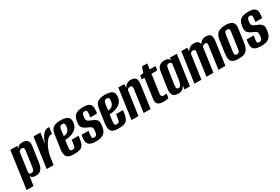

<svg xmlns="http://www.w3.org/2000/svg" viewBox="61 -1600 3986 2730"><g transform="rotate(-30 2054.0 -235.0)"><path d="M-13 116 72 -495H185L180 -456Q192 -473 212 -488Q232 -503 273 -503Q308 -503 331.5 -491.5Q355 -480 366 -454.5Q377 -429 370 -385L336 -145Q329 -90 312 -56.5Q295 -23 268 -8.5Q241 6 202 6Q167 6 148.5 -6.5Q130 -19 122 -35L101 116ZM168 -59Q187 -59 197 -66.5Q207 -74 212 -87.5Q217 -101 219 -117L255 -373Q256 -386 256.5 -396.5Q257 -407 254 -415Q251 -423 243 -427.5Q235 -432 220 -432Q206 -432 197 -427Q188 -422 182.5 -415Q177 -408 174.5 -399Q172 -390 171 -383L133 -114Q131 -97 132 -84.5Q133 -72 141.5 -65.5Q150 -59 168 -59Z M384 0 453 -495H566L540 -316Q547 -340 559 -371Q571 -402 590 -431.5Q609 -461 635 -480.5Q661 -500 694 -500Q698 -500 704 -500Q710 -500 713 -499L699 -394Q697 -395 692.5 -395.5Q688 -396 683 -395Q658 -394 635.5 -376Q613 -358 593 -329Q573 -300 557 -264Q541 -228 530 -190Q519 -152 514 -117L497 0Z M831 12Q780 12 746.5 -0.5Q713 -13 700 -48Q687 -83 696 -150L729 -377Q739 -449 781 -475.5Q823 -502 891 -502Q981 -502 1017.5 -473.5Q1054 -445 1042 -369Q1034 -325 1008 -297Q982 -269 946.5 -253.5Q911 -238 876.5 -232Q842 -226 818 -225L804 -118Q799 -82 806 -67.5Q813 -53 839 -53Q863 -53 874 -65.5Q885 -78 890 -115L900 -184H1013L1006 -132Q998 -73 978.5 -42Q959 -11 923.5 0.5Q888 12 831 12ZM828 -283Q839 -284 854 -287Q869 -290 884 -299Q899 -308 911 -324.5Q923 -341 928 -369Q934 -398 929.5 -420.5Q925 -443 896 -443Q870 -443 857 -428Q844 -413 838 -366Z M1189 11Q1139 11 1109 0.5Q1079 -10 1065 -29.5Q1051 -49 1048.5 -77Q1046 -105 1051 -139L1056 -174H1171L1163 -115Q1160 -97 1160 -82Q1160 -67 1167.5 -59Q1175 -51 1196 -51Q1215 -51 1225 -58.5Q1235 -66 1239 -78Q1243 -90 1245 -101L1250 -139Q1254 -164 1246 -179Q1238 -194 1220.5 -203.5Q1203 -213 1177 -224Q1152 -235 1130 -249.5Q1108 -264 1097.5 -287.5Q1087 -311 1092 -347L1096 -376Q1102 -419 1120.5 -447.5Q1139 -476 1175.5 -490.5Q1212 -505 1271 -505Q1330 -505 1361 -489.5Q1392 -474 1401 -443Q1410 -412 1403 -363L1398 -326H1288L1295 -383Q1299 -416 1292 -429.5Q1285 -443 1263 -443Q1239 -443 1228.5 -430Q1218 -417 1215 -398L1210 -359Q1207 -334 1218 -319Q1229 -304 1250 -295.5Q1271 -287 1293 -277Q1318 -267 1338.5 -253.5Q1359 -240 1369 -217.5Q1379 -195 1374 -157L1370 -127Q1365 -85 1347 -54Q1329 -23 1291.5 -6Q1254 11 1189 11Z M1560 12Q1509 12 1475.5 -0.5Q1442 -13 1429 -48Q1416 -83 1425 -150L1458 -377Q1468 -449 1510 -475.5Q1552 -502 1620 -502Q1710 -502 1746.5 -473.5Q1783 -445 1771 -369Q1763 -325 1737 -297Q1711 -269 1675.5 -253.5Q1640 -238 1605.5 -232Q1571 -226 1547 -225L1533 -118Q1528 -82 1535 -67.5Q1542 -53 1568 -53Q1592 -53 1603 -65.5Q1614 -78 1619 -115L1629 -184H1742L1735 -132Q1727 -73 1707.5 -42Q1688 -11 1652.5 0.5Q1617 12 1560 12ZM1557 -283Q1568 -284 1583 -287Q1598 -290 1613 -299Q1628 -308 1640 -324.5Q1652 -341 1657 -369Q1663 -398 1658.5 -420.5Q1654 -443 1625 -443Q1599 -443 1586 -428Q1573 -413 1567 -366Z M1776 0 1845 -495H1942L1943 -435Q1958 -467 1986.5 -484.5Q2015 -502 2047 -502Q2083 -502 2104 -492.5Q2125 -483 2134 -466Q2143 -449 2144.5 -425Q2146 -401 2141 -371L2090 0H1976L2027 -364Q2028 -376 2028.5 -386Q2029 -396 2026.5 -404Q2024 -412 2016 -416.5Q2008 -421 1992 -421Q1980 -421 1970.5 -417Q1961 -413 1955 -407Q1949 -401 1946 -396L1890 0Z M2304 3Q2281 3 2259 -1Q2237 -5 2219.5 -16.5Q2202 -28 2194.5 -49.5Q2187 -71 2192 -107L2237 -428H2191L2200 -486L2256 -495L2286 -586H2373L2361 -495H2455L2446 -428H2351L2309 -127Q2306 -106 2312 -89.5Q2318 -73 2346 -73Q2359 -73 2376 -74.5Q2393 -76 2396 -76L2387 -7Q2384 -7 2372 -4.5Q2360 -2 2341.5 0.5Q2323 3 2304 3Z M2547 8Q2526 8 2504.5 4Q2483 0 2466.5 -14Q2450 -28 2442.5 -57.5Q2435 -87 2443 -139L2480 -389Q2488 -440 2509 -464Q2530 -488 2555.5 -495Q2581 -502 2602 -502Q2639 -502 2659.5 -489Q2680 -476 2687 -458L2692 -495H2806L2736 0H2646L2655 -62Q2647 -47 2634 -31Q2621 -15 2600.5 -3.5Q2580 8 2547 8ZM2583 -58Q2596 -58 2606 -65.5Q2616 -73 2622.5 -85.5Q2629 -98 2633.5 -111.5Q2638 -125 2640.5 -136.5Q2643 -148 2644 -156L2680 -410Q2678 -413 2674.5 -419Q2671 -425 2663 -429.5Q2655 -434 2640 -434Q2621 -434 2611.5 -426.5Q2602 -419 2598 -404Q2594 -389 2589 -365L2553 -118Q2551 -99 2552.5 -87.5Q2554 -76 2559 -69.5Q2564 -63 2570 -60.5Q2576 -58 2583 -58Z M2810 0 2879 -495H2976L2977 -435Q2991 -465 3020 -483.5Q3049 -502 3080 -502Q3127 -502 3149 -486Q3171 -470 3175 -438Q3190 -466 3217.5 -484Q3245 -502 3278 -502Q3345 -502 3362 -470Q3379 -438 3370 -371L3318 0H3204L3255 -369Q3259 -389 3256 -400.5Q3253 -412 3245 -416.5Q3237 -421 3223 -421Q3208 -421 3194 -412Q3180 -403 3176 -389L3121 0H3007L3059 -370Q3062 -391 3058.5 -402Q3055 -413 3047 -417Q3039 -421 3026 -421Q3010 -421 2998.5 -413.5Q2987 -406 2980 -395L2924 0Z M3534 8Q3493 8 3464.5 0Q3436 -8 3419.5 -26Q3403 -44 3398.5 -75.5Q3394 -107 3400 -156L3430 -366Q3437 -413 3457 -443.5Q3477 -474 3513.5 -488.5Q3550 -503 3606 -503Q3648 -503 3676.5 -494.5Q3705 -486 3721.5 -469Q3738 -452 3743 -426.5Q3748 -401 3742 -366L3713 -156Q3704 -92 3682.5 -56Q3661 -20 3624.5 -6Q3588 8 3534 8ZM3544 -60Q3562 -60 3572 -67.5Q3582 -75 3587 -88Q3592 -101 3594 -118L3630 -378Q3633 -395 3631.5 -408Q3630 -421 3622 -428Q3614 -435 3596 -435Q3578 -435 3568 -428Q3558 -421 3553 -408Q3548 -395 3546 -378L3509 -118Q3507 -101 3508 -88Q3509 -75 3517 -67.5Q3525 -60 3544 -60Z M3900 11Q3850 11 3820 0.5Q3790 -10 3776 -29.5Q3762 -49 3759.5 -77Q3757 -105 3762 -139L3767 -174H3882L3874 -115Q3871 -97 3871 -82Q3871 -67 3878.5 -59Q3886 -51 3907 -51Q3926 -51 3936 -58.5Q3946 -66 3950 -78Q3954 -90 3956 -101L3961 -139Q3965 -164 3957 -179Q3949 -194 3931.5 -203.5Q3914 -213 3888 -224Q3863 -235 3841 -249.5Q3819 -264 3808.5 -287.5Q3798 -311 3803 -347L3807 -376Q3813 -419 3831.5 -447.5Q3850 -476 3886.5 -490.5Q3923 -505 3982 -505Q4041 -505 4072 -489.5Q4103 -474 4112 -443Q4121 -412 4114 -363L4109 -326H3999L4006 -383Q4010 -416 4003 -429.5Q3996 -443 3974 -443Q3950 -443 3939.5 -430Q3929 -417 3926 -398L3921 -359Q3918 -334 3929 -319Q3940 -304 3961 -295.5Q3982 -287 4004 -277Q4029 -267 4049.5 -253.5Q4070 -240 4080 -217.5Q4090 -195 4085 -157L4081 -127Q4076 -85 4058 -54Q4040 -23 4002.5 -6Q3965 11 3900 11Z"/></g></svg>

Font: Alumni Sans Thin
Style: Bold Italic
Weight: 700
Italic angle: -8°
Version: Version 1.016